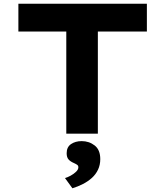

<svg xmlns="http://www.w3.org/2000/svg" viewBox="-20 -720 889 1034"><path d="M337 0V-550H79V-700H771V-550H507V0ZM370 294 330 239Q344 235 360.5 226Q377 217 389.5 205Q402 193 402 181Q402 172 395.5 167.5Q389 163 378 158Q359 150 349 138.5Q339 127 339 105Q339 72 362.5 56Q386 40 420 40Q460 40 490 63.5Q520 87 520 137Q520 168 508 193.5Q496 219 475 238Q454 257 426.5 271Q399 285 370 294Z"/></svg>

Font: Lexend Peta
Style: Bold
Weight: 700
Designer: Bonnie Shaver-Troup, Thomas Jockin
Foundry: Lexend
Version: Version 1.007